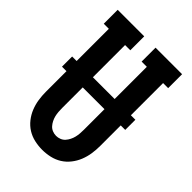

<svg xmlns="http://www.w3.org/2000/svg" viewBox="-218 -831 936 936"><g transform="rotate(45 250.0 -363.5)"><path d="M250 8Q223 8 196.5 2Q170 -4 147.5 -18Q125 -32 108 -53.5Q91 -75 81 -100Q71 -125 67 -151.5Q63 -178 63 -205V-639H28V-735H211V-639H175V-205Q175 -192 176 -179Q177 -166 180 -153.5Q183 -141 189 -129Q195 -117 203.5 -107.5Q212 -98 224.5 -93Q237 -88 250 -88Q263 -88 275.5 -93Q288 -98 296.5 -107.5Q305 -117 311 -129Q317 -141 320 -153.5Q323 -166 324 -179Q325 -192 325 -205V-639H289V-735H472V-639H437V-205Q437 -178 433 -151.5Q429 -125 419 -100Q409 -75 392 -53.5Q375 -32 352.5 -18Q330 -4 303.5 2Q277 8 250 8ZM32 -347V-417H468V-347Z"/></g></svg>

Font: Iosevka Gothic
Style: Bold
Weight: 700
Monospace: yes
Designer: Belleve Invis
Foundry: Belleve Invis
Version: Version 15.5.1; ttfautohint (v1.8.4)